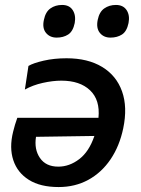

<svg xmlns="http://www.w3.org/2000/svg" viewBox="-20 -744 568 776"><path d="M217 12Q143 12 96.8 -17Q50.5 -46 33.8 -96.5Q17 -147 33 -211.5Q40 -240.5 50 -268H378Q385 -340 344 -379Q303 -418 228 -418Q193.5 -418 153 -409Q112.5 -400 80.5 -382L95 -477.5Q114 -489 156.5 -498.8Q199 -508.5 249 -508.5Q335 -508.5 392.8 -473.5Q450.5 -438.5 473.2 -374.8Q496 -311 478 -225Q463 -153.5 426.8 -100Q390.5 -46.5 337 -17.2Q283.5 12 217 12ZM215.5 -70.5Q260.5 -70.5 300.2 -100.8Q340 -131 361.5 -194.5L125.5 -191Q117.5 -140.5 141.5 -105.5Q165.5 -70.5 215.5 -70.5ZM426.5 -592Q399 -592 383.5 -611.2Q368 -630.5 375 -664Q381.5 -696 401.5 -710Q421.5 -724 448.5 -724Q478 -724 491.8 -703Q505.5 -682 499.5 -651Q492.5 -617 473 -604.5Q453.5 -592 426.5 -592ZM209 -592Q181.5 -592 165.8 -611.2Q150 -630.5 157.5 -664Q164 -696 183.8 -710Q203.5 -724 231 -724Q260.5 -724 274 -703Q287.5 -682 282 -651Q275 -617 255.5 -604.5Q236 -592 209 -592Z"/></svg>

Font: Commissioner Medium
Style: Italic
Weight: 500
Italic angle: -12°
Designer: Kostas Bartsokas
Foundry: Kostas Bartsokas
Version: Version 1.000; ttfautohint (v1.8.3)